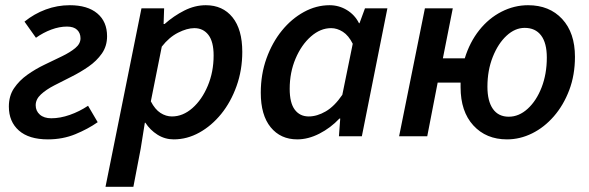

<svg xmlns="http://www.w3.org/2000/svg" viewBox="-20 -523 2262 737"><path d="M164 12Q91 12 52.5 -22Q14 -56 14 -114Q14 -155 34 -184.5Q54 -214 85 -236Q116 -258 151.5 -275Q187 -292 218 -307Q249 -322 269 -338.5Q289 -355 289 -376Q289 -396 276 -408.5Q263 -421 237 -421Q208 -421 177 -409.5Q146 -398 118 -378L74 -440Q111 -470 155.5 -486.5Q200 -503 248 -503Q316 -503 353.5 -471.5Q391 -440 391 -384Q391 -346 371 -317.5Q351 -289 320 -267.5Q289 -246 254 -228.5Q219 -211 188 -195Q157 -179 137 -160.5Q117 -142 117 -119Q117 -97 133 -83Q149 -69 177 -69Q211 -69 248 -82Q285 -95 318 -117L355 -54Q318 -28 269.5 -8Q221 12 164 12Z M385 194 523 -491H610L608 -431H612Q647 -462 687.5 -482.5Q728 -503 770 -503Q835 -503 872.5 -456.5Q910 -410 910 -324Q910 -254 888 -192.5Q866 -131 829 -85.5Q792 -40 745 -14Q698 12 647 12Q613 12 584.5 -6Q556 -24 538 -52H536L520 48L492 194ZM640 -76Q682 -76 718.5 -108Q755 -140 777.5 -193.5Q800 -247 800 -310Q800 -363 780 -389Q760 -415 726 -415Q698 -415 663.5 -397.5Q629 -380 601 -344L559 -134Q575 -103 596 -89.5Q617 -76 640 -76Z M1121 12Q1057 12 1019 -34.5Q981 -81 981 -167Q981 -238 1003 -299Q1025 -360 1062 -405.5Q1099 -451 1146.5 -477Q1194 -503 1245 -503Q1281 -503 1311.5 -484.5Q1342 -466 1358 -434H1360L1381 -491H1467L1369 0H1281L1286 -68H1283Q1249 -32 1206 -10Q1163 12 1121 12ZM1165 -76Q1197 -76 1230.5 -95.5Q1264 -115 1294 -159L1334 -355Q1318 -387 1296 -401Q1274 -415 1251 -415Q1210 -415 1173.5 -383Q1137 -351 1114.5 -298Q1092 -245 1092 -182Q1092 -128 1111.5 -102Q1131 -76 1165 -76Z M1933 -75Q1972 -75 2005.5 -105.5Q2039 -136 2059 -187.5Q2079 -239 2079 -302Q2079 -358 2057 -387Q2035 -416 1994 -416Q1957 -416 1924.5 -386Q1892 -356 1871.5 -304.5Q1851 -253 1851 -190Q1851 -135 1872 -105Q1893 -75 1933 -75ZM1926 12Q1846 12 1797 -41.5Q1748 -95 1748 -188Q1748 -193 1748 -197.5Q1748 -202 1748 -206H1660L1620 0H1512L1611 -491H1718L1680 -299H1764Q1783 -361 1819.5 -407Q1856 -453 1905 -478Q1954 -503 2007 -503Q2089 -503 2138 -450Q2187 -397 2187 -305Q2187 -235 2165 -177Q2143 -119 2106 -76.5Q2069 -34 2022.5 -11Q1976 12 1926 12Z"/></svg>

Font: Source Sans 3 Semibold
Style: Italic
Weight: 600
Italic angle: -11°
Designer: Paul D. Hunt
Foundry: Adobe
Version: Version 3.052;hotconv 1.1.0;makeotfexe 2.6.0